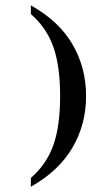

<svg xmlns="http://www.w3.org/2000/svg" viewBox="-20 -623 355 747"><path d="M103.5 101.6 102.1 102.5 100.1 104V101.6V99.6V70.3V69.8V69.3L100.6 68.8L101.1 68.4Q161.6 15.1 187.5 -58.1Q213.9 -131.8 213.9 -249.3Q213.9 -366.7 187.5 -440.4Q161.6 -514.2 101.1 -567.4L100.6 -567.9L100.1 -568.4V-568.8V-569.3V-598.1V-600.1V-602.5L102.1 -601.1L103.5 -600.1Q210 -540 262.5 -449.7Q314.9 -359.4 314.9 -249.3Q314.9 -139.2 262.2 -49.1Q209.5 41 103.5 101.6Z"/></svg>

Font: RIT Rachana
Style: Bold
Weight: 700
Designer: Hussain KH
Version: 1.5.2